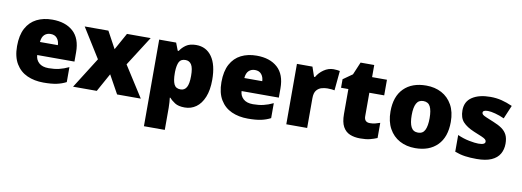

<svg xmlns="http://www.w3.org/2000/svg" viewBox="-67 -1077 4706 1731"><g transform="rotate(10 2286.0 -212.0)"><path d="M315 -563Q436 -563 506 -500Q576 -437 576 -310V-225H235Q237 -182 267.5 -154Q298 -126 356 -126Q408 -126 451 -136Q494 -146 540 -168V-31Q500 -10 452.5 0Q405 10 333 10Q249 10 183.5 -19.5Q118 -49 80 -112Q42 -175 42 -273Q42 -373 76.5 -437Q111 -501 172.5 -532Q234 -563 315 -563ZM322 -433Q288 -433 265.5 -412Q243 -391 239 -345H403Q402 -382 381.5 -407.5Q361 -433 322 -433Z M781 -282 612 -553H829L913 -398L999 -553H1216L1043 -282L1223 0H1006L913 -168L820 0H603Z M1632 -563Q1724 -563 1776 -489.5Q1828 -416 1828 -278Q1828 -184 1801.5 -119.5Q1775 -55 1729.5 -22.5Q1684 10 1626 10Q1568 10 1535.5 -11Q1503 -32 1485 -54H1479Q1481 -35 1483 -13Q1485 9 1485 38V240H1294V-553H1449L1476 -483H1485Q1505 -515 1539.5 -539Q1574 -563 1632 -563ZM1560 -413Q1518 -413 1502.5 -383Q1487 -353 1485 -294V-279Q1485 -213 1501 -178.5Q1517 -144 1561 -144Q1597 -144 1615.5 -175.5Q1634 -207 1634 -280Q1634 -353 1615 -383Q1596 -413 1560 -413Z M2186 -563Q2307 -563 2377 -500Q2447 -437 2447 -310V-225H2106Q2108 -182 2138.5 -154Q2169 -126 2227 -126Q2279 -126 2322 -136Q2365 -146 2411 -168V-31Q2371 -10 2323.5 0Q2276 10 2204 10Q2120 10 2054.5 -19.5Q1989 -49 1951 -112Q1913 -175 1913 -273Q1913 -373 1947.5 -437Q1982 -501 2043.5 -532Q2105 -563 2186 -563ZM2193 -433Q2159 -433 2136.5 -412Q2114 -391 2110 -345H2274Q2273 -382 2252.5 -407.5Q2232 -433 2193 -433Z M2889 -563Q2905 -563 2922 -561Q2939 -559 2947 -557L2930 -377Q2920 -379 2905.5 -381Q2891 -383 2865 -383Q2841 -383 2813.5 -376Q2786 -369 2766 -345.5Q2746 -322 2746 -272V0H2555V-553H2697L2727 -465H2736Q2759 -506 2800.5 -534.5Q2842 -563 2889 -563Z M3295 -141Q3321 -141 3342.5 -146.5Q3364 -152 3387 -160V-21Q3356 -8 3321 1Q3286 10 3232 10Q3178 10 3137.5 -7Q3097 -24 3074 -65.5Q3051 -107 3051 -182V-410H2984V-488L3069 -548L3118 -664H3243V-553H3379V-410H3243V-195Q3243 -141 3295 -141Z M4012 -278Q4012 -139 3938 -64.5Q3864 10 3735 10Q3655 10 3593 -23.5Q3531 -57 3495.5 -121.5Q3460 -186 3460 -278Q3460 -415 3534 -489Q3608 -563 3738 -563Q3818 -563 3879.5 -530Q3941 -497 3976.5 -433.5Q4012 -370 4012 -278ZM3654 -278Q3654 -207 3673 -169.5Q3692 -132 3737 -132Q3781 -132 3799.5 -169.5Q3818 -207 3818 -278Q3818 -349 3799.5 -385Q3781 -421 3736 -421Q3693 -421 3673.5 -385Q3654 -349 3654 -278Z M4532 -170Q4532 -118 4508.5 -77Q4485 -36 4433.5 -13Q4382 10 4298 10Q4239 10 4192.5 3.5Q4146 -3 4098 -21V-174Q4151 -150 4205 -139.5Q4259 -129 4290 -129Q4352 -129 4352 -157Q4352 -169 4342 -178Q4332 -187 4306.5 -198Q4281 -209 4234 -228Q4165 -257 4131 -294.5Q4097 -332 4097 -400Q4097 -481 4159.5 -522Q4222 -563 4325 -563Q4380 -563 4428 -551Q4476 -539 4528 -516L4476 -393Q4435 -412 4393 -423Q4351 -434 4326 -434Q4279 -434 4279 -411Q4279 -401 4287.5 -393Q4296 -385 4320 -375Q4344 -365 4390 -346Q4438 -327 4469.5 -304.5Q4501 -282 4516.5 -250.5Q4532 -219 4532 -170Z"/></g></svg>

Font: Noto Sans Gujarati UI Black
Style: Regular
Weight: 900
Designer: Jelle Bosma - Monotype Design Team, Universal Thirst
Foundry: Monotype Imaging Inc.
Version: Version 2.106; ttfautohint (v1.8.4.7-5d5b)